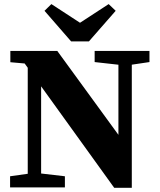

<svg xmlns="http://www.w3.org/2000/svg" viewBox="-20 -902 768 924"><path d="M28.5 0H292.3V-53.7L163.6 -68.7H134.9L28.5 -53.7V0ZM113.5 0H177.9V-630.4H113.5V0ZM435.5 -603.3 569.9 -588.3H597.9L699.3 -603.3V-657H435.5V-603.3ZM529.7 1.9H614.3V-657H549.9V-253.1L255.6 -657H29.8V-602.6L98.7 -596.5L529.7 1.9ZM227.3 -882.3 194.2 -850 322.3 -702.7H407.8L536.7 -850L502.9 -882.3L321.6 -764.1H408.5L227.3 -882.3Z"/></svg>

Font: Source Serif Variable
Style: Regular
Weight: 389
Designer: Frank Grießhammer
Foundry: Adobe Systems Incorporated
Version: Version 3.001;hotconv 1.0.111;makeotfexe 2.5.65597